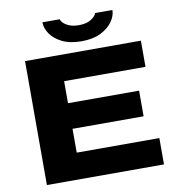

<svg xmlns="http://www.w3.org/2000/svg" viewBox="-94 -963 968 1048"><g transform="rotate(-10 390.5 -439.5)"><path d="M404 -740Q340 -740 297 -761.5Q254 -783 232.5 -815Q211 -847 211 -879H307Q311 -861 337.5 -845Q364 -829 404 -829Q449 -829 474.5 -846.5Q500 -864 503 -879H599Q599 -847 576.5 -815Q554 -783 511 -761.5Q468 -740 404 -740ZM81 0V-687H723V-542H272V-420H666V-278H272V-146H730V0Z"/></g></svg>

Font: Archivo SemiExpanded ExtraBold
Style: Regular
Weight: 800
Width: 6
Designer: Hector Gatti
Foundry: Omnibus-Type
Version: Version 2.001; ttfautohint (v1.8.3)